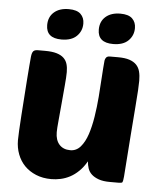

<svg xmlns="http://www.w3.org/2000/svg" viewBox="-53 -788 707 845"><g transform="rotate(5 300.0 -366.0)"><path d="M232 -465Q232 -444 228.5 -406Q225 -368 221.5 -327Q218 -286 214.5 -250Q211 -214 211 -198Q211 -163 228.5 -143.5Q246 -124 277 -124Q304 -124 322.5 -145.5Q341 -167 352.5 -201.5Q364 -236 371 -280Q378 -324 381.5 -369Q385 -414 387.5 -456.5Q390 -499 393 -530Q394 -538 399 -544Q404 -550 415 -550H451Q482 -550 501.5 -543.5Q521 -537 532.5 -525Q544 -513 548.5 -495.5Q553 -478 553 -455Q553 -440 551.5 -412.5Q550 -385 546 -336.5Q542 -288 536.5 -213.5Q531 -139 523 -29Q521 -8 518.5 -4Q516 0 502 0H463Q433 0 413.5 -7Q394 -14 382 -25Q370 -36 365 -51Q360 -66 359 -82Q344 -56 325.5 -38Q307 -20 287 -9.5Q267 1 246 5.5Q225 10 205 10Q167 10 137 -2.5Q107 -15 86.5 -36Q66 -57 55 -86Q44 -115 44 -148Q44 -161 45.5 -190.5Q47 -220 49.5 -257Q52 -294 55 -335.5Q58 -377 60.5 -414Q63 -451 65.5 -479Q68 -507 69 -519Q71 -537 77 -543.5Q83 -550 97 -550H129Q160 -550 180 -544Q200 -538 211.5 -527Q223 -516 227.5 -500.5Q232 -485 232 -465ZM128 -664Q128 -700 152 -721Q176 -742 217 -742Q253 -742 269.5 -726Q286 -710 286 -684Q286 -651 263 -628.5Q240 -606 196 -606Q128 -606 128 -664ZM356 -664Q356 -700 380 -721Q404 -742 445 -742Q481 -742 497.5 -726Q514 -710 514 -684Q514 -651 491 -628.5Q468 -606 424 -606Q356 -606 356 -664Z"/></g></svg>

Font: Poetsen One
Style: Regular
Weight: 400
Designer: Pablo Impallari, Rodrigo Fuenzalida
Foundry: Pablo Impallari, Rodrigo Fuenzalida
Version: Version 1.001; ttfautohint (v0.93) -l 8 -r 50 -G 200 -x 14 -